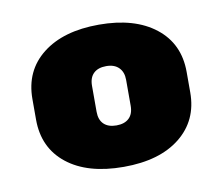

<svg xmlns="http://www.w3.org/2000/svg" viewBox="-52 -779 564 488"><g transform="rotate(-10 230.5 -535.5)"><path d="M231 -352Q138 -352 85 -394Q32 -436 32 -509V-562Q32 -635 85.5 -677Q139 -719 231 -719Q323 -719 376.5 -677Q430 -635 430 -562V-509Q430 -437 377 -394.5Q324 -352 231 -352ZM231 -459Q252 -459 263.5 -470Q275 -481 275 -502V-569Q275 -589 263.5 -600.5Q252 -612 231 -612Q210 -612 198.5 -601Q187 -590 187 -569V-502Q187 -481 198.5 -470Q210 -459 231 -459Z"/></g></svg>

Font: Pathway Extreme SemiCondensed Black
Style: Regular
Weight: 900
Width: 4
Version: Version 1.001;gftools[0.9.26]